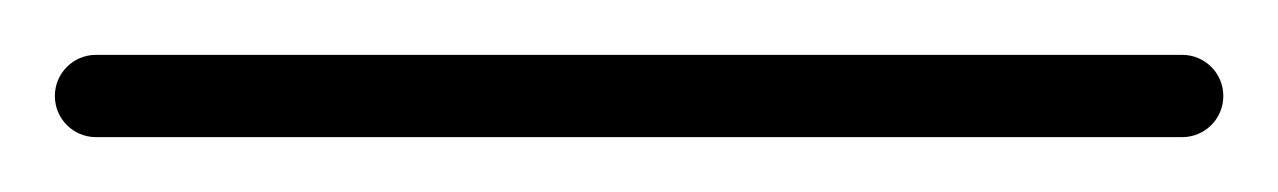

<svg xmlns="http://www.w3.org/2000/svg" viewBox="-35 -35 466 70"><path d="M0 -15C-8.3 -15 -15 -8.3 -15 0C-15 8.3 -8.3 15 0 15C132 15 264 15 396 15C404.3 15 411 8.3 411 0C411 -8.3 404.3 -15 396 -15C264 -15 132 -15 0 -15Z"/></svg>

Font: FRB American Cursive Just Baseline
Style: Italic
Weight: 400
Italic angle: -25°
Version: Version 2.0;Modular Font Editor K font №1